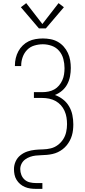

<svg xmlns="http://www.w3.org/2000/svg" viewBox="-20 -988 540 1223"><path d="M228 -807 113 -942 147 -968 250 -835 353 -968 387 -942 272 -807ZM208 215Q190 215 172.5 212.5Q155 210 138.5 203Q122 196 108.5 184.5Q95 173 85.5 157.5Q76 142 72.5 124.5Q69 107 69 89Q69 64 79.5 40.5Q90 17 110 1Q130 -15 154 -23Q178 -31 203 -33.5Q228 -36 253.5 -36.5Q279 -37 303.5 -43Q328 -49 348.5 -64.5Q369 -80 382.5 -101Q396 -122 401.5 -147Q407 -172 407 -197Q407 -219 403.5 -240.5Q400 -262 391 -282Q382 -302 367.5 -318Q353 -334 334 -344.5Q315 -355 293.5 -359.5Q272 -364 250 -364H196V-401H250Q270 -401 289.5 -405Q309 -409 326 -418.5Q343 -428 356 -443.5Q369 -459 377 -477Q385 -495 388 -514.5Q391 -534 391 -554Q391 -583 383.5 -612Q376 -641 357 -663.5Q338 -686 310 -696Q282 -706 253 -706Q226 -706 199 -698Q172 -690 153 -670.5Q134 -651 124.5 -624.5Q115 -598 115 -571Q115 -570 115 -569Q115 -568 115 -567H75Q75 -568 75 -569Q75 -570 75 -572Q75 -595 80.5 -618Q86 -641 97 -661.5Q108 -682 125 -698.5Q142 -715 162.5 -725Q183 -735 206.5 -739Q230 -743 253 -743Q277 -743 301.5 -738.5Q326 -734 347.5 -722Q369 -710 385.5 -691.5Q402 -673 412.5 -650.5Q423 -628 427 -603.5Q431 -579 431 -555Q431 -528 426 -501.5Q421 -475 408.5 -451.5Q396 -428 375.5 -410.5Q355 -393 330 -383Q358 -373 381.5 -354.5Q405 -336 420 -310.5Q435 -285 441 -255.5Q447 -226 447 -196Q447 -196 447 -196Q447 -196 447 -196Q447 -178 445 -160Q443 -142 438 -125Q433 -108 424.5 -92Q416 -76 404.5 -62Q393 -48 378.5 -37Q364 -26 348 -18.5Q332 -11 314 -7Q296 -3 278.5 -1.5Q261 0 243 0.5Q225 1 207 3Q189 5 172 11Q155 17 140.5 27.5Q126 38 117.5 54.5Q109 71 109 89Q109 108 116 126Q123 144 137 156.5Q151 169 170 173.5Q189 178 208 178H250V215Z"/></svg>

Font: Iosevka SS04 Extralight
Style: Regular
Weight: 200
Monospace: yes
Designer: Belleve Invis
Foundry: Belleve Invis
Version: Version 19.0.0; ttfautohint (v1.8.4)